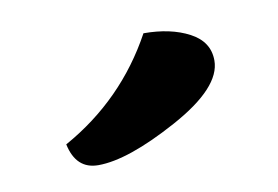

<svg xmlns="http://www.w3.org/2000/svg" viewBox="-36 -801 406 280"><g transform="rotate(-10 167.0 -661.0)"><path d="M50 -610Q140 -660 189 -750Q229 -750 256.5 -735.5Q284 -721 284 -693Q284 -653 209.5 -612.5Q135 -572 91 -572Q58 -572 50 -610Z"/></g></svg>

Font: Salsa
Style: Regular
Weight: 400
Designer: John Vargas Beltrn
Foundry: John Vargas Beltran
Version: Version 1.002